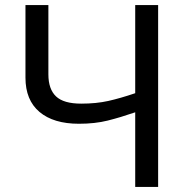

<svg xmlns="http://www.w3.org/2000/svg" viewBox="-20 -734 738 754"><path d="M80 -429V-714H170V-442Q170 -384 200 -355.5Q230 -327 299 -327Q358 -327 405 -337.5Q452 -348 511 -368V-714H601V0H511V-293Q453 -273 403 -260.5Q353 -248 290 -248Q190 -248 135 -294.5Q80 -341 80 -429Z"/></svg>

Font: BC Sans
Style: Regular
Weight: 400
Designer: Monotype Design Team
Province of B.C.
Foundry: Monotype Imaging Inc.
Version: Version 2.000;GOOG;noto-source:20170915:90ef993387c0